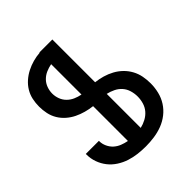

<svg xmlns="http://www.w3.org/2000/svg" viewBox="-203 -867 1006 1006"><g transform="rotate(-45 300.0 -363.5)"><path d="M299 8Q269 8 240 4.5Q211 1 183 -8Q155 -17 129.5 -33.5Q104 -50 86 -73Q68 -96 58 -124Q48 -152 48 -182V-187H145V-184Q145 -164 154 -144.5Q163 -125 178 -111.5Q193 -98 212 -90.5Q231 -83 252 -79V-337Q226 -340 200.5 -347Q175 -354 151.5 -365.5Q128 -377 108 -394.5Q88 -412 74.5 -434.5Q61 -457 55.5 -483Q50 -509 50 -535Q50 -562 55.5 -587.5Q61 -613 74.5 -635.5Q88 -658 108 -675.5Q128 -693 151.5 -705Q175 -717 200.5 -724Q226 -731 252 -733V-735H348V-418Q375 -415 401 -407.5Q427 -400 451 -387Q475 -374 494.5 -355Q514 -336 527 -312Q540 -288 545 -261.5Q550 -235 550 -208Q550 -177 542.5 -146Q535 -115 518 -88.5Q501 -62 476 -42.5Q451 -23 422 -12Q393 -1 361.5 3.5Q330 8 299 8ZM252 -423V-648Q231 -644 211.5 -635.5Q192 -627 177 -612Q162 -597 154.5 -576.5Q147 -556 147 -535Q147 -514 154.5 -494Q162 -474 177 -459Q192 -444 211.5 -435.5Q231 -427 252 -423ZM348 -80Q370 -85 390.5 -96Q411 -107 425.5 -124Q440 -141 446.5 -163Q453 -185 453 -208Q453 -230 446.5 -252Q440 -274 425.5 -290.5Q411 -307 390.5 -317Q370 -327 348 -332Z"/></g></svg>

Font: Iosevka Semibold Extended
Style: Regular
Weight: 600
Width: 7
Monospace: yes
Designer: Belleve Invis
Foundry: Belleve Invis
Version: Version 32.5.0; ttfautohint (v1.8.4)